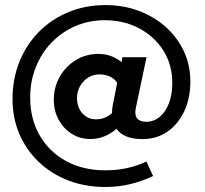

<svg xmlns="http://www.w3.org/2000/svg" viewBox="-20 -602 816 766"><path d="M400.1 144Q319.9 144 252.2 117.9Q184.6 91.7 134.7 44.2Q84.7 -3.3 57.3 -67.3Q30 -131.4 30 -207.1Q30 -287.3 57.6 -355.8Q85.1 -424.2 135.3 -475Q185.4 -525.7 253.3 -553.7Q321.1 -581.7 400.7 -581.7Q472.5 -581.7 534.1 -558.6Q595.6 -535.4 641.8 -493.9Q688 -452.4 713.7 -397.2Q739.4 -342 739.4 -277.6Q739.4 -210.1 715 -158.1Q690.6 -106 647.9 -76.6Q605.1 -47.1 548.4 -47.1Q473.8 -47.1 444.7 -88.1Q398 -47.4 340.1 -47.4Q299.1 -47.4 266.3 -68.1Q233.4 -88.9 214.1 -124.3Q194.7 -159.7 194.7 -202.7Q194.7 -254.5 218.4 -296Q242.1 -337.5 282.4 -362.2Q322.8 -386.9 372.6 -386.9Q399.4 -386.9 423.1 -378.2Q446.7 -369.4 465 -354.3L468.5 -373.9H564.6L521.3 -168.3Q516.5 -143 527.2 -129.6Q538 -116.2 562.7 -116.2Q593.7 -116.2 617.4 -136Q641.1 -155.9 654.3 -190.8Q667.4 -225.7 667.4 -271.3Q667.4 -343 632.3 -399.4Q597.1 -455.8 536.1 -488.5Q475 -521.3 398 -521.3Q334.8 -521.3 280.7 -497.8Q226.6 -474.4 186.1 -432.6Q145.7 -390.8 123.1 -334.6Q100.4 -278.4 100.4 -213.2Q100.4 -127.2 138.4 -61.6Q176.4 4 244.1 40.8Q311.7 77.5 400.3 77.5Q491 77.5 564.1 42.3L590.7 100.4Q543.4 122.4 497 133.2Q450.6 144 400.1 144ZM363.2 -125.9Q399.3 -125.9 427.1 -150.9Q426.3 -164.9 429.8 -181.9L447.5 -271.4Q436.4 -288.4 418 -296.8Q399.6 -305.2 376.3 -305.2Q352 -305.2 331.9 -292.5Q311.7 -279.8 299.5 -258.5Q287.2 -237.2 287.2 -210.9Q287.2 -173.7 308.7 -149.8Q330.3 -125.9 363.2 -125.9Z"/></svg>

Font: Red Hat Display
Style: Italic
Weight: 300
Italic angle: -12°
Designer: Pentagram, MCKL
Foundry: Pentagram, MCKL
Version: Version 1.023